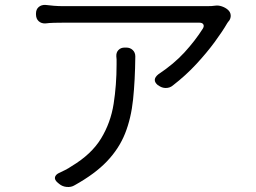

<svg xmlns="http://www.w3.org/2000/svg" viewBox="-20 -737 1040 779"><path d="M905 -697Q915 -688 916 -675.5Q917 -663 909 -652Q908 -651 906.5 -649.5Q905 -648 902 -643Q883 -610 851 -566.5Q819 -523 776.5 -477Q734 -431 681 -390Q669 -380 652.5 -380Q636 -380 622 -391H621Q594 -413 623 -436Q685 -477 728.5 -524.5Q772 -572 803 -621Q809 -631 805 -638Q801 -645 789 -645Q759 -645 710 -645Q661 -645 603 -645Q545 -645 485.5 -645Q426 -645 374 -645Q322 -645 285.5 -645Q249 -645 238 -645Q219 -645 199.5 -644.5Q180 -644 165 -642Q148 -641 137 -651Q126 -661 126 -679V-682Q126 -699 137 -708.5Q148 -718 165 -717Q180 -715 199 -713.5Q218 -712 238 -712Q250 -712 292 -712Q334 -712 395 -712Q456 -712 523 -712Q590 -712 652 -712Q714 -712 759 -712Q804 -712 819 -712Q833 -712 838.5 -712.5Q844 -713 853 -714Q866 -716 880.5 -711Q895 -706 905 -697ZM492 -544Q508 -544 518.5 -534Q529 -524 529 -508Q528 -411 520 -334Q512 -257 487.5 -195.5Q463 -134 414 -82.5Q365 -31 282 15Q269 23 251 21.5Q233 20 220 9L214 4Q201 -7 203 -17.5Q205 -28 219 -35Q230 -40 244 -47Q258 -54 271 -63Q351 -111 390 -175Q429 -239 441 -315.5Q453 -392 453 -475Q453 -492 453 -496Q453 -500 452 -508Q451 -524 460.5 -534Q470 -544 486 -544Z"/></svg>

Font: Chiron GoRound TC N
Style: Regular
Weight: 350
Designer: Ryoko NISHIZUKA 西塚涼子 (kana, bopomofo & ideographs); Paul D. Hunt (Latin, Greek & Cyrillic); Sandoll Communications 산돌커뮤니
Foundry: Adobe
Version: Version 1.000;hotconv 1.1.1;makeotfexe 2.6.0